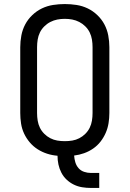

<svg xmlns="http://www.w3.org/2000/svg" viewBox="-20 -763 640 948"><path d="M429 165Q407 165 385.5 161.5Q364 158 344.5 148.5Q325 139 309 124Q293 109 283 89.5Q273 70 268.5 49Q264 28 264 6Q238 4 213 -4Q188 -12 166 -26Q144 -40 127 -60Q110 -80 99 -103.5Q88 -127 84 -153Q80 -179 80 -205V-530Q80 -559 85.5 -588Q91 -617 104.5 -642.5Q118 -668 139.5 -688.5Q161 -709 187 -721.5Q213 -734 242 -738.5Q271 -743 300 -743Q329 -743 358 -738.5Q387 -734 413 -721.5Q439 -709 460.5 -688.5Q482 -668 495.5 -642.5Q509 -617 514.5 -588Q520 -559 520 -530V-205Q520 -180 516 -155Q512 -130 502 -107Q492 -84 476.5 -64Q461 -44 440 -29.5Q419 -15 395 -6.5Q371 2 346 5Q347 22 352 38.5Q357 55 368 67.5Q379 80 395.5 85.5Q412 91 429 91H470V165ZM300 -66Q319 -66 337 -69Q355 -72 371.5 -80.5Q388 -89 401.5 -102.5Q415 -116 423 -132.5Q431 -149 434 -167.5Q437 -186 437 -205V-530Q437 -549 434 -567.5Q431 -586 423 -602.5Q415 -619 401.5 -632.5Q388 -646 371.5 -654.5Q355 -663 337 -666.5Q319 -670 300 -670Q281 -670 263 -666.5Q245 -663 228.5 -654.5Q212 -646 198.5 -632.5Q185 -619 177 -602.5Q169 -586 166 -567.5Q163 -549 163 -530V-205Q163 -186 166 -167.5Q169 -149 177 -132.5Q185 -116 198.5 -102.5Q212 -89 228.5 -80.5Q245 -72 263 -69Q281 -66 300 -66Z"/></svg>

Font: Nova Nerd Font
Style: Regular
Weight: 400
Designer: Belleve Invis
Foundry: Belleve Invis
Version: Version 24.1.4; ttfautohint (v1.8.4);Nerd Fonts 3.1.1